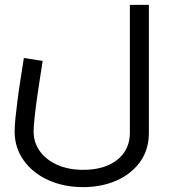

<svg xmlns="http://www.w3.org/2000/svg" viewBox="-20 -520 706 788"><path d="M321 248Q242 248 178 219Q114 190 77 138Q40 86 40 19Q40 -2 43.5 -36.5Q47 -71 52.5 -113.5Q58 -156 65 -199.5Q72 -243 78 -282L155 -270Q144 -201 135.5 -142.5Q127 -84 122.5 -42.5Q118 -1 118 19Q118 65 143.5 100.5Q169 136 215 156.5Q261 177 321 177Q381 177 424 158Q467 139 490 105Q513 71 513 25V-500H591V25Q591 95 554.5 145Q518 195 457 221.5Q396 248 321 248Z"/></svg>

Font: Cairo
Style: Regular
Weight: 400
Designer: Mohamed Gaber, Accademia di Belle Arti di Urbino
Foundry: Kief Type Foundry, Accademia di Belle Arti di Urbino
Version: Version 3.120